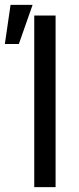

<svg xmlns="http://www.w3.org/2000/svg" viewBox="-22 -771 327 791"><path d="M207 0H119.1V-707H207ZM21.5 -751H112.3L55.7 -589.8H-2Z"/></svg>

Font: Pretendard Std Variable
Style: Regular
Weight: 400
Designer: Base glyphs from Inter by Rasmus Andersson; Hangeul glyphs from Noto Sans CJK(Source Han Sans) by Jang Soo-young and Kan
Foundry: Kil Hyung-jin
Version: Version 1.309;Glyphs 3.2 (3225)